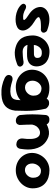

<svg xmlns="http://www.w3.org/2000/svg" viewBox="1028 -1570 755 2852"><g transform="rotate(90 1406.0 -143.5)"><path d="M221 -109Q270 -106 275.5 -118.5Q281 -131 250 -156Q236 -167 216.5 -179.5Q197 -192 176 -207.5Q155 -223 136.5 -242.5Q118 -262 104 -286.5Q90 -311 85 -342Q77 -386 99.5 -422.5Q122 -459 169 -480Q216 -501 283.5 -499Q351 -497 435 -464Q435 -464 440.5 -460.5Q446 -457 452 -449Q458 -441 462 -430.5Q466 -420 464 -405Q461 -394 454.5 -387Q448 -380 439.5 -377Q431 -374 425 -373Q419 -372 419 -372Q419 -372 412 -372.5Q405 -373 393.5 -373.5Q382 -374 367 -373.5Q352 -373 335.5 -372.5Q319 -372 302 -370Q285 -368 270 -364Q251 -358 241.5 -351.5Q232 -345 234.5 -334.5Q237 -324 253.5 -309Q270 -294 305 -273Q355 -243 386.5 -207.5Q418 -172 428.5 -135Q439 -98 424 -63Q413 -37 381.5 -20.5Q350 -4 307.5 1Q265 6 218.5 -0.5Q172 -7 128 -26.5Q84 -46 52 -79Q52 -79 48 -84.5Q44 -90 39.5 -98.5Q35 -107 35.5 -117.5Q36 -128 46 -139Q55 -149 66.5 -151.5Q78 -154 89 -152Q100 -150 107.5 -147Q115 -144 115 -144Q115 -144 123 -139Q131 -134 146 -127.5Q161 -121 180.5 -115.5Q200 -110 221 -109Z M716 11Q650 -2 608.5 -28.5Q567 -55 545 -90.5Q523 -126 515 -166.5Q507 -207 506 -247Q505 -296 523.5 -343Q542 -390 576 -426.5Q610 -463 658 -483.5Q706 -504 764 -500Q823 -496 862 -477Q901 -458 923.5 -430.5Q946 -403 956 -371.5Q966 -340 966 -311Q967 -263 941.5 -225Q916 -187 856 -173Q840 -169 818.5 -168Q797 -167 773.5 -167Q750 -167 727 -168Q704 -169 686 -170.5Q668 -172 657 -173Q646 -174 646 -174Q649 -160 660 -143Q671 -126 692.5 -114Q714 -102 749 -102Q787 -103 814.5 -105Q842 -107 859.5 -109.5Q877 -112 885 -113.5Q893 -115 893 -115Q893 -115 900 -115.5Q907 -116 918.5 -114.5Q930 -113 941.5 -106.5Q953 -100 961 -87Q970 -72 969 -61Q968 -50 963 -42Q958 -34 952.5 -30Q947 -26 947 -26Q947 -26 926 -17.5Q905 -9 871.5 0.5Q838 10 797 14Q756 18 716 11ZM649 -268 789 -270Q789 -270 794 -270.5Q799 -271 807 -273.5Q815 -276 822.5 -281Q830 -286 835 -295.5Q840 -305 840 -319Q840 -343 831 -358.5Q822 -374 802 -381.5Q782 -389 747 -386Q724 -385 705 -372Q686 -359 673 -340Q660 -321 653.5 -301.5Q647 -282 649 -268Z M1387 213Q1317 217 1255 204Q1193 191 1139 165Q1139 165 1130 160Q1121 155 1110.5 145Q1100 135 1095 120Q1090 105 1096 86Q1103 67 1115.5 58.5Q1128 50 1141 48.5Q1154 47 1163.5 48.5Q1173 50 1173 50Q1207 60 1234.5 67.5Q1262 75 1287 78Q1312 81 1340 81Q1387 79 1414.5 65Q1442 51 1453.5 23.5Q1465 -4 1466 -46Q1470 -114 1470 -167Q1470 -220 1466.5 -265.5Q1463 -311 1458 -357Q1453 -403 1446 -457Q1446 -457 1451 -466.5Q1456 -476 1470 -485.5Q1484 -495 1511 -495Q1538 -496 1556.5 -483.5Q1575 -471 1584 -459.5Q1593 -448 1593 -448Q1611 -374 1618.5 -303Q1626 -232 1626.5 -156Q1627 -80 1623 10Q1612 106 1555 156.5Q1498 207 1387 213ZM1274 0Q1219 0 1172 -18.5Q1125 -37 1089.5 -70.5Q1054 -104 1034.5 -148Q1015 -192 1015 -242Q1016 -299 1036.5 -346Q1057 -393 1093 -427Q1129 -461 1177 -480Q1225 -499 1281 -499Q1364 -500 1421 -473.5Q1478 -447 1507.5 -391.5Q1537 -336 1537 -250Q1537 -200 1521 -155.5Q1505 -111 1473 -76.5Q1441 -42 1391.5 -22Q1342 -2 1274 0ZM1280 -137Q1304 -137 1325.5 -147Q1347 -157 1364 -174.5Q1381 -192 1391 -214Q1401 -236 1401 -261Q1401 -303 1386.5 -329.5Q1372 -356 1348 -369Q1324 -382 1292 -382Q1269 -382 1248 -370Q1227 -358 1211 -339Q1195 -320 1186.5 -296.5Q1178 -273 1178 -248Q1178 -216 1190.5 -191Q1203 -166 1226 -151.5Q1249 -137 1280 -137Z M2098 -12Q2071 -19 2058 -34Q2045 -49 2040.5 -64.5Q2036 -80 2036.5 -92Q2037 -104 2037 -104Q2046 -167 2043.5 -225Q2041 -283 2022 -317Q2006 -345 1981.5 -354.5Q1957 -364 1929.5 -358Q1902 -352 1878 -331Q1853 -310 1841.5 -280.5Q1830 -251 1826.5 -221Q1823 -191 1822 -168Q1822 -143 1821.5 -126.5Q1821 -110 1821.5 -98.5Q1822 -87 1822 -75Q1822 -75 1821.5 -68Q1821 -61 1817 -52Q1813 -43 1802 -35.5Q1791 -28 1769 -26Q1751 -25 1736.5 -35Q1722 -45 1714 -55Q1706 -65 1706 -65Q1696 -80 1694.5 -94Q1693 -108 1694 -128Q1695 -148 1692 -180Q1688 -218 1687.5 -245.5Q1687 -273 1690.5 -294.5Q1694 -316 1703 -336.5Q1712 -357 1728 -380Q1750 -407 1782.5 -431Q1815 -455 1853 -471.5Q1891 -488 1932 -492.5Q1973 -497 2011 -485Q2034 -477 2060 -462.5Q2086 -448 2111.5 -424.5Q2137 -401 2157.5 -365Q2178 -329 2190 -279Q2201 -229 2200.5 -180.5Q2200 -132 2190 -67Q2190 -67 2187.5 -56Q2185 -45 2176 -32Q2167 -19 2148.5 -11.5Q2130 -4 2098 -12ZM1765 -1Q1743 -3 1728.5 -11.5Q1714 -20 1705 -31Q1696 -42 1692.5 -50.5Q1689 -59 1689 -59Q1683 -113 1680.5 -158.5Q1678 -204 1678 -247Q1678 -290 1680.5 -338.5Q1683 -387 1688 -448Q1688 -448 1690 -456Q1692 -464 1698.5 -474.5Q1705 -485 1720 -492.5Q1735 -500 1759 -499Q1786 -499 1801.5 -488Q1817 -477 1824.5 -463.5Q1832 -450 1834.5 -440Q1837 -430 1837 -430Q1833 -381 1831.5 -338Q1830 -295 1830 -252.5Q1830 -210 1831.5 -162.5Q1833 -115 1836 -58Q1836 -58 1834.5 -49Q1833 -40 1826.5 -28Q1820 -16 1805.5 -8Q1791 0 1765 -1Z M2508 0Q2452 0 2405 -19Q2358 -38 2323.5 -71.5Q2289 -105 2270 -148.5Q2251 -192 2251 -242Q2251 -292 2270.5 -338.5Q2290 -385 2324.5 -421.5Q2359 -458 2406 -479Q2453 -500 2509 -500Q2565 -500 2613.5 -485Q2662 -470 2699 -439Q2736 -408 2756.5 -361Q2777 -314 2777 -250Q2777 -200 2756 -155Q2735 -110 2698 -75Q2661 -40 2612.5 -20Q2564 0 2508 0ZM2505 -136Q2528 -136 2548.5 -145.5Q2569 -155 2585 -172Q2601 -189 2610.5 -210Q2620 -231 2620 -256Q2620 -297 2606.5 -323Q2593 -349 2570 -361.5Q2547 -374 2516 -374Q2494 -374 2474.5 -363Q2455 -352 2440 -333Q2425 -314 2416.5 -291Q2408 -268 2408 -244Q2408 -212 2420 -187.5Q2432 -163 2454 -149.5Q2476 -136 2505 -136Z"/></g></svg>

Font: Sour Gummy
Style: Bold
Weight: 700
Designer: Stefie Justprince
Foundry: Eifetstype
Version: Version 1.000